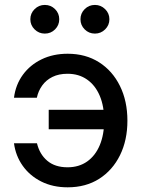

<svg xmlns="http://www.w3.org/2000/svg" viewBox="-20 -760 585 791"><path d="M258.8 11.7Q197.3 11.7 149.9 -12.2Q102.5 -36.1 73.5 -77.1Q44.4 -118.2 37.6 -169.9H132.3Q143.1 -124.5 174.8 -97.7Q206.5 -70.8 258.3 -70.8Q305.2 -70.8 339.1 -94.7Q373 -118.7 391.1 -162.1Q409.2 -205.6 409.2 -263.7Q409.2 -322.3 390.9 -365.5Q372.6 -408.7 338.6 -432.4Q304.7 -456.1 258.3 -456.1Q222.2 -456.1 196 -443.1Q169.9 -430.2 153.8 -407.7Q137.7 -385.3 131.8 -357.4H37.6Q44.4 -411.1 74.2 -451.9Q104 -492.7 151.4 -515.6Q198.7 -538.6 258.8 -538.6Q333 -538.6 388.2 -503.4Q443.4 -468.3 474.1 -406Q504.9 -343.8 504.9 -262.7Q504.9 -182.6 474.4 -120.6Q443.8 -58.6 388.7 -23.4Q333.5 11.7 258.8 11.7ZM180.7 -227.5V-307.6H426.3V-227.5ZM371.1 -621.6Q346.2 -621.6 328.9 -638.9Q311.5 -656.2 311.5 -680.7Q311.5 -705.1 328.9 -722.4Q346.2 -739.7 371.1 -739.7Q395.5 -739.7 413.1 -722.4Q430.7 -705.1 430.7 -680.7Q430.7 -656.2 413.1 -638.9Q395.5 -621.6 371.1 -621.6ZM164.6 -621.6Q140.1 -621.6 122.6 -638.9Q105 -656.2 105 -680.7Q105 -705.1 122.6 -722.4Q140.1 -739.7 164.6 -739.7Q189.5 -739.7 206.8 -722.4Q224.1 -705.1 224.1 -680.7Q224.1 -656.2 206.8 -638.9Q189.5 -621.6 164.6 -621.6Z"/></svg>

Font: Inter Cardless Tabular
Style: Regular
Weight: 400
Designer: Rasmus Andersson
Foundry: rsms
Version: Version 4.000;git-4fc901f